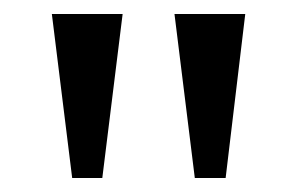

<svg xmlns="http://www.w3.org/2000/svg" viewBox="-20 -734 425 274"><path d="M83 -480H126L155 -714H54ZM258 -480H302L330 -714H229Z"/></svg>

Font: Noto Serif Ethiopic SmCn
Style: Regular
Weight: 400
Width: 4
Designer: Monotype Design Team
Foundry: Monotype Imaging Inc.
Version: Version 2.102